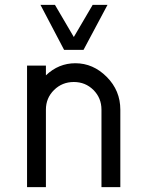

<svg xmlns="http://www.w3.org/2000/svg" viewBox="-20 -770 600 790"><path d="M323.7 -564.9H243.7L146.5 -750H206.1L283.7 -617.7L361.3 -750H422.4ZM290 -509.8Q363.3 -509.8 419.2 -453.6Q475.1 -397.5 475.1 -318.8V0H397.5V-318.8Q397.5 -366.7 364.5 -399.7Q331.5 -432.6 283.7 -432.6Q235.8 -432.6 202.4 -399.7Q168.9 -366.7 168.9 -318.8V0H91.3V-500H168.9V-460Q221.2 -509.8 290 -509.8Z"/></svg>

Font: Now
Style: Regular
Weight: 400
Designer: Alfredo Marco Pradil
Foundry: Alfredo Marco Pradil
Version: Version 1.002;PS 001.002;hotconv 1.0.88;makeotf.lib2.5.64775